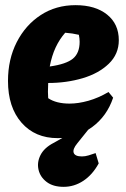

<svg xmlns="http://www.w3.org/2000/svg" viewBox="-20 -523 487 745"><path d="M204 13Q116 13 63.5 -47Q11 -107 11 -209Q11 -293 45 -359.5Q79 -426 138 -464.5Q197 -503 273 -503Q350 -503 395.5 -466.5Q441 -430 441 -367Q441 -313 402 -275.5Q363 -238 300.5 -219.5Q238 -201 167 -201Q166 -185 166 -167Q166 -154 167 -142Q198 -121 250 -121Q284 -121 323 -132Q362 -143 401 -166L419 -144Q395 -72 337 -29.5Q279 13 204 13ZM289 -361Q289 -374 286 -388Q261 -394 233 -396Q211 -371 196 -339Q181 -307 173 -265Q237 -274 263 -295.5Q289 -317 289 -361ZM227 202Q186 202 161 183Q136 164 129.5 135.5Q123 107 137 79Q151 51 187 32L294 -28H329L280 33Q261 56 266 70Q271 84 298 84Q310 84 323.5 80Q337 76 351 71L363 111Q339 155 303.5 178.5Q268 202 227 202Z"/></svg>

Font: Piazzolla ExtraBold
Style: Italic
Weight: 800
Italic angle: -11.3°
Designer: Juan Pablo del Peral
Foundry: Huerta Tipografica
Version: Version 1.330